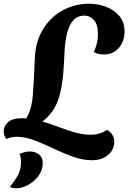

<svg xmlns="http://www.w3.org/2000/svg" viewBox="-66 -703 690 1033"><path d="M429 159Q378 159 326 140Q274 121 221.5 96Q169 71 119 52Q69 33 24 33Q7 33 -6 36Q-19 39 -31 45Q-46 29 -46 3Q-46 -24 -23 -45.5Q0 -67 53 -67Q64 -67 75 -66Q105 -114 111 -195Q117 -276 121 -384Q124 -479 165.5 -546Q207 -613 272.5 -648Q338 -683 412 -683Q461 -683 504.5 -666.5Q548 -650 576 -617Q604 -584 604 -533Q604 -480 573 -445Q542 -410 493 -410Q460 -410 438 -424Q448 -441 454.5 -466.5Q461 -492 461 -518Q461 -572 439 -595.5Q417 -619 390 -619Q350 -619 328 -593.5Q306 -568 295.5 -527Q285 -486 282 -437.5Q279 -389 277 -343Q271 -234 246.5 -164.5Q222 -95 162 -49Q207 -36 252 -19Q297 -2 339.5 10Q382 22 421 22Q472 22 509 -4Q528 5 538.5 22.5Q549 40 549 61Q549 85 535.5 107.5Q522 130 495 144.5Q468 159 429 159ZM21 310Q12 310 2 308Q-8 306 -13 302Q13 271 30 240.5Q47 210 47 169Q47 144 39 125Q47 121 63.5 116.5Q80 112 93 112Q125 112 144.5 128.5Q164 145 164 174Q164 213 141 243.5Q118 274 85 292Q52 310 21 310Z"/></svg>

Font: Sansita Swashed SemiBold
Style: Regular
Weight: 600
Designer: Pablo Cosgaya
Foundry: Omnibus-Type
Version: Version 1.003; ttfautohint (v1.8.3)